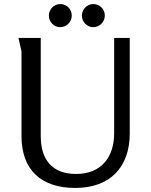

<svg xmlns="http://www.w3.org/2000/svg" viewBox="-20 -915 747 947"><path d="M334 -838C334 -870 309 -895 277 -895C246 -895 221 -869 221 -838C221 -807 246 -781 277 -781C308 -781 334 -807 334 -838ZM497 -838C497 -870 472 -895 440 -895C409 -895 384 -869 384 -838C384 -807 409 -781 440 -781C471 -781 497 -807 497 -838ZM181 -728H71L86 -662V-244C86 -76 184 12 351 12C522 12 620 -89 620 -258V-728H543V-258C543 -139 479 -57 355 -57C235 -57 181 -130 181 -244Z"/></svg>

Font: Rosario
Style: Regular
Weight: 400
Designer: Hector Gatti
Foundry: Omnibus Type
Version: Version 1.100